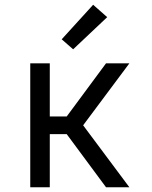

<svg xmlns="http://www.w3.org/2000/svg" viewBox="-20 -786 640 806"><path d="M107 0V-520H189V-297H260L425 -520H523L329 -260L523 0H425L260 -223H189V0ZM287 -579 239 -621 371 -766 430 -714Z"/></svg>

Font: Iosevka Extended
Style: Regular
Weight: 400
Width: 7
Monospace: yes
Designer: Belleve Invis
Foundry: Belleve Invis
Version: Version 32.5.0; ttfautohint (v1.8.4)